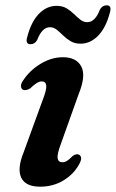

<svg xmlns="http://www.w3.org/2000/svg" viewBox="-20 -692 436 723"><path d="M215 -81Q223.5 -81 232 -86Q240.5 -91 254 -105Q269 -115 278.5 -109Q293 -99.5 277.5 -72.5Q257.5 -36 218.8 -12.5Q180 11 131.5 11Q76 11 60 -23Q44 -57 69 -118.5L139.5 -312Q156 -354 154.2 -369.8Q152.5 -385.5 136.5 -385.5Q120.5 -385.5 93.5 -359Q77 -349.5 66.5 -354Q59 -358.5 59 -368.2Q59 -378 67.5 -389.5Q91.5 -426.5 132.5 -451.5Q173.5 -476.5 217 -476.5Q267.5 -476.5 286 -441.8Q304.5 -407 276.5 -338.5L209 -149.5Q194.5 -111 197 -96Q199.5 -81 215 -81ZM283.5 -527.5Q261.5 -527.5 246 -536.8Q230.5 -546 218 -558.2Q205.5 -570.5 193.8 -580Q182 -589.5 168 -589.5Q138.5 -589.5 120 -541.5Q111 -525.5 95 -525.5Q74.5 -525.5 82.5 -552.5Q97.5 -610.5 126.8 -640.2Q156 -670 193 -670Q215 -670 230.5 -660.8Q246 -651.5 258.5 -639.2Q271 -627 282.8 -617.8Q294.5 -608.5 308.5 -608.5Q338.5 -608.5 356.5 -656.5Q365.5 -672 382 -672Q401.5 -672 394 -645.5Q379 -587.5 349.5 -557.5Q320 -527.5 283.5 -527.5Z"/></svg>

Font: Fraunces 9pt S000 SemiBold
Style: Italic
Weight: 600
Italic angle: -16°
Version: Version 1.000; ttfautohint (v1.8.3)